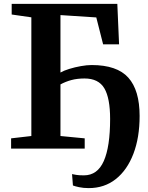

<svg xmlns="http://www.w3.org/2000/svg" viewBox="-20 -763 762 986"><path d="M435.5 203Q408 203 386 198.2Q364 193.5 354.5 189.5L350 131Q357.5 132.5 371 135Q384.5 137.5 411 137.5Q480.5 137.5 513 64Q545.5 -9.5 545.5 -152Q545.5 -259 515.8 -309.5Q486 -360 414 -360Q376.5 -360 346.2 -351.8Q316 -343.5 290.5 -329.5V-64.5L415 -52.5V0H37V-52.5L141 -64.5V-674L40 -688.5V-743H582.5L591.5 -535.5H509.5L474.5 -673.5L290.5 -685.5V-390.5Q307.5 -400.5 336 -409.2Q364.5 -418 395.5 -423.5Q426.5 -429 450.5 -429Q581 -429 639 -364.2Q697 -299.5 697 -167.5Q697 -56.5 665 27Q633 110.5 574.5 156.8Q516 203 435.5 203Z"/></svg>

Font: Merriweather Text Regular
Style: Bold
Weight: 700
Designer: Eben Sorkin
Foundry: Eben Sorkin
Version: Version 2.100; ttfautohint (v1.7.19-72a1) -l 8 -r 50 -G 200 